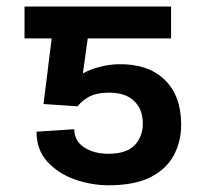

<svg xmlns="http://www.w3.org/2000/svg" viewBox="-20 -548 618 577"><path d="M213.4 -228.5 110.8 -235.4 135.3 -432.6H53.7V-528.3H494.1V-432.6H243.7L229 -327.1Q245.6 -337.4 274.9 -345.7Q304.2 -354 334 -355Q424.8 -356.9 474.6 -308.6Q524.4 -260.3 524.4 -173.8Q524.4 -122.6 502.2 -81.1Q480 -39.6 432.1 -15.4Q384.3 8.8 306.2 8.8Q255.4 8.8 205.6 -8.5Q155.8 -25.9 122.8 -61.5Q89.8 -97.2 89.8 -152.3L203.1 -159.7Q203.6 -124.5 232.7 -105.2Q261.7 -85.9 306.2 -85.9Q359.9 -85.9 384.5 -111.6Q409.2 -137.2 409.2 -177.7Q409.2 -218.8 383.5 -244.1Q357.9 -269.5 307.6 -269.5Q270 -269.5 247.8 -257.3Q225.6 -245.1 213.4 -228.5Z"/></svg>

Font: Inter Medium
Style: Regular
Weight: 500
Designer: Rasmus Andersson
Foundry: rsms
Version: Version 4.001;git-9221beed3